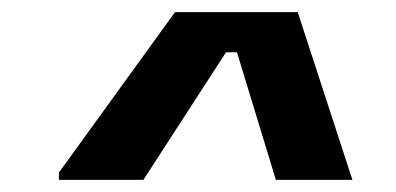

<svg xmlns="http://www.w3.org/2000/svg" viewBox="-20 -720 652 316"><path d="M77 -436 268 -700H470L560 -424H434L370 -634H352L216 -424H77Z"/></svg>

Font: Space Mono
Style: Bold Italic
Weight: 700
Italic angle: -12°
Monospace: yes
Designer: Colophon Foundry / Benjamin Critton
Foundry: Colophon Foundry
Version: Version 1.000;PS 1.000;hotconv 1.0.81;makeotf.lib2.5.63406